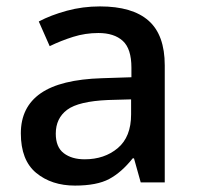

<svg xmlns="http://www.w3.org/2000/svg" viewBox="-20 -569 614 599"><path d="M292 -549Q393 -549 443.5 -504.5Q494 -460 494 -365V0H419L398 -75H394Q359 -31 320.5 -10.5Q282 10 214 10Q141 10 93 -29.5Q45 -69 45 -153Q45 -235 107 -278Q169 -321 298 -325L390 -328V-358Q390 -417 363 -441.5Q336 -466 287 -466Q246 -466 208 -454Q170 -442 135 -425L101 -502Q139 -522 188.5 -535.5Q238 -549 292 -549ZM317 -257Q225 -253 189.5 -226.5Q154 -200 154 -152Q154 -110 179 -91Q204 -72 244 -72Q306 -72 347.5 -107Q389 -142 389 -212V-259Z"/></svg>

Font: Noto Sans Ol Chiki Medium
Style: Regular
Weight: 500
Designer: Monotype Design Team, Lewis McGuffie
Foundry: Monotype Imaging Inc.
Version: Version 2.003; ttfautohint (v1.8.4.7-5d5b)